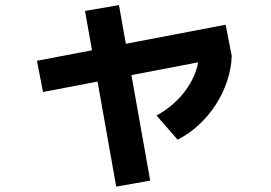

<svg xmlns="http://www.w3.org/2000/svg" viewBox="-20 -647 1040 738"><path d="M145.3 -293.4 122 -413.3 847.3 -552 870.7 -432ZM426.7 70.3 306.7 -605 437.3 -627.3 557.3 47.3ZM581.7 -203Q618.4 -223 648.5 -250.2Q678.7 -277.3 700.4 -309.5Q722 -341.7 733.7 -376.2Q745.4 -410.7 745.4 -445.4L870.7 -432Q869 -383.7 853.2 -335.9Q837.3 -288 809.8 -245.4Q782.3 -202.7 745 -167.9Q707.7 -133 662.7 -110Z"/></svg>

Font: M PLUS 2 Thin
Style: Regular
Weight: 100
Designer: Coji Morishita
Foundry: UNDERFOREST DESIGN
Version: Version 1.001